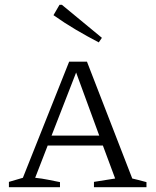

<svg xmlns="http://www.w3.org/2000/svg" viewBox="-20 -777 646 797"><path d="M529 -36Q545 -32 554 -30Q563 -28 588 -21V0H370V-22L458 -36L407 -173H178L126 -39Q155 -36 179 -31Q203 -26 229 -21V0H17V-22L75 -39L267 -521H341ZM194 -214H392L296 -476ZM390 -601Q342 -626 294.5 -654Q247 -682 202 -714L227 -757H237L403 -620Z"/></svg>

Font: Piazzolla SC Light
Style: Regular
Weight: 300
Designer: Juan Pablo del Peral
Foundry: Huerta Tipografica
Version: Version 1.330